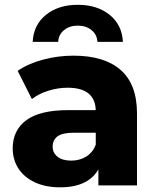

<svg xmlns="http://www.w3.org/2000/svg" viewBox="-20 -784 663 812"><path d="M396.1 -102.8 385 -127V-313.7Q385 -362.2 355.6 -387.6Q326.1 -413 265.9 -413Q224.9 -413 184.2 -400.2Q143.6 -387.3 114.8 -365.1L54.8 -484.3Q99.1 -515.1 162.1 -531.8Q225 -548.6 290.6 -548.6Q421.2 -548.6 490.3 -488.1Q559.4 -427.6 559.4 -303.8V0H396.1ZM33.7 -156.4Q33.7 -233 91.2 -275.7Q148.8 -318.3 269.4 -318.3H404.3V-222.7H291.7Q244.2 -222.7 223.4 -207.4Q202.7 -192.1 202.7 -163.8Q202.7 -137.2 223.6 -120.9Q244.6 -104.7 281.1 -104.7Q317.1 -104.7 344.8 -121.9Q372.4 -139.1 385 -172.2L410 -101.2Q394.3 -47.3 350.1 -19.6Q305.9 8.2 234.9 8.2Q172.1 8.2 126.8 -13.2Q81.6 -34.6 57.6 -71.9Q33.7 -109.3 33.7 -156.4ZM309 -763.7Q391.1 -763.7 443.7 -721.2Q496.2 -678.8 499.8 -607H391.9Q390.3 -638.1 366.9 -656.8Q343.6 -675.6 309 -675.6Q274.4 -675.6 251.1 -656.8Q227.7 -638.1 226.1 -607H118.2Q121.8 -678.8 174.3 -721.2Q226.9 -763.7 309 -763.7Z"/></svg>

Font: iiserrat Thin
Style: Regular
Weight: 100
Designer: Akira Ohta
Foundry: Akira Ohta
Version: Version 1.200;Glyphs 3.3.1 (3343)